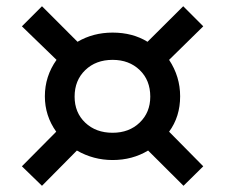

<svg xmlns="http://www.w3.org/2000/svg" viewBox="-20 -661 718 612"><path d="M113.8 -68.8 49.8 -130.9 159.2 -241.2Q123 -292 123 -354Q123 -418 160.2 -470.2L49.8 -577.1L113.8 -641.1L227.1 -527.8Q276.9 -557.1 338.9 -557.1Q402.8 -557.1 450.2 -527.8L564 -641.1L627.9 -577.1L519 -470.2Q554.2 -417 554.2 -354Q554.2 -289.1 519 -241.2L627.9 -130.9L564.9 -68.8L452.1 -181.2Q401.9 -150.9 338.9 -150.9Q277.8 -150.9 225.1 -181.2ZM217.8 -353Q217.8 -302.2 251.7 -270Q285.6 -237.8 338.9 -237.8Q391.6 -237.8 425.3 -270.3Q459 -302.7 459 -353Q459 -405.3 425.3 -437.7Q391.6 -470.2 338.9 -470.2Q285.6 -470.2 251.7 -437.5Q217.8 -404.8 217.8 -353Z"/></svg>

Font: Lumene Sans Expanded Medium
Style: Regular
Weight: 500
Width: 7
Designer: Deni Anggara
Version: Version 1.003;Glyphs 3.1.2 (3151)